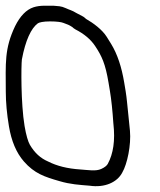

<svg xmlns="http://www.w3.org/2000/svg" viewBox="-24 -639 562 673"><path d="M266.1 -581.6 243.1 -593.7C228.6 -602.9 219.5 -604.2 206.6 -610.4C189.7 -618.3 179 -617.4 163.9 -618.9L163.4 -619H132.6C118.2 -619 105.2 -617.2 93.8 -613.6C68 -605.3 46.4 -582.4 28.9 -547.3C-9 -467.8 -4 -417.2 -3.7 -317.4C-3.6 -279.9 0.1 -239.6 7.3 -196.5C15.8 -145.4 32.8 -103.9 59.8 -73C96.7 -30.8 132.3 -19.1 184.2 -4.2C222.5 7.3 255.1 9 290 11.9C343 19.8 386.9 0.1 404.6 -34.2C422 -63.8 436.1 -130.7 431.5 -180.9C428.9 -208.1 426.9 -228.4 425.3 -241.9C422.6 -265.2 420.5 -295.1 416.4 -319.5L411.4 -349.5C402.3 -404.3 387.4 -449.3 365.8 -484.6C362.1 -490.7 356.9 -499.1 350.1 -509.9C334.4 -535 303.1 -558.2 277.6 -572.7C276.5 -573.9 270.1 -579.7 266.1 -581.6ZM240.4 -535.9C270.5 -520.5 293.8 -501.2 309.3 -477.9C333 -442.4 345.4 -415.4 356.4 -349.5L361.4 -319.5C366.3 -290.1 370.3 -252.1 373.4 -205.7L373.4 -205.5L373.5 -205.2C380.1 -146.8 373.2 -100.3 353.8 -64.6C350.6 -58.7 343.1 -52.3 330.9 -46.8C311.8 -37.9 284.8 -43.2 257.4 -45C212.5 -47.9 175.5 -57.2 144.8 -72.8C118.1 -84.2 97.3 -103.1 80.6 -131.7C74.5 -142.3 67.6 -164.7 62.1 -197.5C48.8 -277.4 50.1 -409.5 52.7 -430.7C65.4 -498 85 -539.8 108.6 -557.2C113.2 -560.5 127.6 -564 151.5 -564C174.6 -564 190.8 -561.7 198 -558.8C214.8 -552.2 215.6 -553.1 229.5 -544.1C231.8 -541.8 236.5 -537.9 240.4 -535.9Z"/></svg>

Font: MewTooHand
Style: BdCondLta
Weight: 400
Designer: Mew Too, Robert Jablonski
Version: Version 0.77